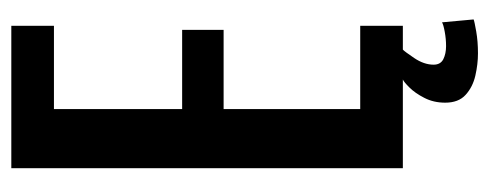

<svg xmlns="http://www.w3.org/2000/svg" viewBox="-276 -438 844 331"><g transform="rotate(-90 145.5 -273.0)"><path d="M20.5 0V-675H266V-601.5H122.5V-380.5H259V-309H122.5V-73.5H266V0ZM218.5 129.5Q200 129.5 180.2 125Q160.5 120.5 147 108.2Q133.5 96 133.5 73Q133.5 53 141.8 37Q150 21 159.8 11.2Q169.5 1.5 173.5 0H225Q222 2.5 210.5 19.5Q199 36.5 199 53Q199 65 208.5 69.8Q218 74.5 231 74.5Q243.5 74.5 255.8 72.2Q268 70 272 67.5L277 122Q273.5 123.5 256.2 126.5Q239 129.5 218.5 129.5Z"/></g></svg>

Font: Anybody Condensed Medium
Style: Regular
Weight: 500
Width: 3
Designer: Tyler Finck
Foundry: Etcetera Type Company
Version: Version 1.010; ttfautohint (v1.8.3) -l 8 -r 50 -G 200 -x 14 